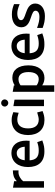

<svg xmlns="http://www.w3.org/2000/svg" viewBox="1150 -1924 950 3289"><g transform="rotate(-90 1624.5 -279.0)"><path d="M55 -531V0H166V-357C190 -391 258 -440 325 -437L350 -436V-533C277 -533 221 -518 166 -466V-512Z M673 7C740 7 778 2 864 -29L834 -116L819 -111C778 -97 739 -90 687 -90C580 -90 530 -138 523 -246H857C859 -271 860 -281 860 -305C860 -459 782 -558 651 -558C498 -558 408 -444 408 -273C408 -100 495 7 673 7ZM524 -330C534 -419 578 -467 649 -467C709 -467 751 -414 756 -330Z M1213 8C1273 8 1309 -2 1368 -25L1343 -117L1327 -112C1284 -99 1250 -90 1221 -90C1119 -90 1070 -159 1070 -273C1070 -391 1123 -457 1221 -457C1261 -457 1287 -449 1338 -434L1348 -526C1304 -541 1270 -554 1213 -554C1051 -554 956 -445 956 -273C956 -96 1055 8 1213 8Z M1451 -524V0H1562V-505ZM1444 -674C1444 -640 1472 -612 1505 -612C1539 -612 1567 -640 1567 -674C1567 -706 1539 -734 1505 -734C1472 -734 1444 -706 1444 -674Z M1697 -536V176H1808V-30C1845 -5 1888 8 1934 8C2066 8 2150 -94 2150 -267C2150 -441 2070 -542 1939 -542C1892 -542 1846 -528 1807 -501L1806 -516ZM1808 -126V-401C1825 -414 1863 -437 1912 -437C1989 -437 2035 -379 2035 -267C2035 -157 1994 -90 1912 -90C1863 -90 1825 -113 1808 -126Z M2507 7C2574 7 2612 2 2698 -29L2668 -116L2653 -111C2612 -97 2573 -90 2521 -90C2414 -90 2364 -138 2357 -246H2691C2693 -271 2694 -281 2694 -305C2694 -459 2616 -558 2485 -558C2332 -558 2242 -444 2242 -273C2242 -100 2329 7 2507 7ZM2358 -330C2368 -419 2412 -467 2483 -467C2543 -467 2585 -414 2590 -330Z M2994 16C3124 16 3209 -50 3209 -151C3209 -196 3190 -232 3152 -261C3121 -283 3082 -298 3042 -312C2968 -337 2924 -353 2924 -393C2924 -429 2966 -457 3039 -457C3075 -457 3114 -451 3199 -417V-513C3140 -536 3093 -550 3020 -550C2883 -550 2802 -486 2802 -387C2802 -279 2901 -247 2973 -223C3043 -199 3086 -184 3086 -144C3086 -133 3081 -78 2980 -78C2926 -78 2867 -90 2791 -119V-23C2863 4 2919 16 2994 16Z"/></g></svg>

Font: All Genders v4
Style: Regular
Weight: 400
Designer: Rassam Alawdi
Foundry: Rassam Art
Version: Version 3.100;FEAKit 1.0